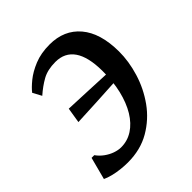

<svg xmlns="http://www.w3.org/2000/svg" viewBox="-164 -679 799 799"><g transform="rotate(-45 236.0 -279.0)"><path d="M250.9 -568Q335.9 -568 385.1 -509.9Q434.2 -451.8 434.9 -343.6Q435.2 -285.1 416.3 -223.1Q397.5 -161.2 359.7 -108.4Q321.8 -55.6 265.4 -22.8Q208.9 10 134.2 10Q113.8 10 91.9 7.5Q69.9 5 50 0Q30.2 -4.9 15 -12.1L40.9 -110.7H56.8Q69.2 -93.1 86.7 -80.5Q104.1 -67.9 123.1 -61.2Q142.2 -54.5 159.1 -54.5Q196.8 -54.5 228.1 -74.8Q259.4 -95.1 282.2 -132.5Q304.9 -170 317.3 -221.6Q329.6 -273.1 328.9 -335.2Q328.3 -417.5 299.9 -458.6Q271.5 -499.6 216.6 -499.6Q170.5 -499.6 139.4 -482.2Q108.3 -464.8 78.4 -438.3L57.6 -476.9Q70.1 -493.6 96.2 -514.9Q122.3 -536.2 161.1 -552.1Q200 -568 250.9 -568ZM107.5 -254.8 118.5 -322.5Q175.4 -319.9 229.4 -317.8Q283.3 -315.6 345.2 -312.6L337.2 -266.7Q274.9 -263.3 218.5 -260.1Q162 -257 107.5 -254.8Z"/></g></svg>

Font: Merriweather 7pt Light
Style: Italic
Weight: 300
Italic angle: -7.8°
Designer: Eben Sorkin
Foundry: Eben Sorkin
Version: Version 2.200;gftools[0.9.31]